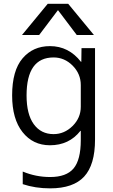

<svg xmlns="http://www.w3.org/2000/svg" viewBox="-20 -777 602 1027"><path d="M488.3 -519.5V-30.3Q488.3 104.5 430.2 167.5Q372.1 230.5 248 230.5Q168.9 230.5 101.6 208V140.6Q171.9 169.9 248 169.9Q335 169.9 373.5 124Q412.1 78.1 412.1 -27.3V-77.1H410.2Q349.6 0 247.1 0Q156.2 0 100.6 -70.3Q44.9 -140.6 44.9 -266.6Q44.9 -399.4 100.6 -464.8Q156.2 -530.3 247.1 -530.3Q347.7 -530.3 413.1 -446.3H415L416 -519.5ZM482.4 -589.8H390.6L291 -721.7H289.1L189.5 -589.8H97.7L235.4 -756.8H344.7ZM122.1 -266.6Q122.1 -166 160.6 -112.8Q199.2 -59.6 266.6 -59.6Q324.2 -59.6 368.2 -103Q412.1 -146.5 412.1 -206.1V-322.3Q412.1 -381.8 368.7 -425.8Q325.2 -469.7 266.6 -469.7Q122.1 -469.7 122.1 -266.6Z"/></svg>

Font: Mgen+ 1c regular
Style: Regular
Weight: 400
Designer: [Source Han Sans]
Ryoko NISHIZUKA  (kana & ideographs); Paul D. Hunt (Latin, Greek & Cyrillic); Wenlong ZHANG  (bopomofo
Version: Version 1.059.20150602